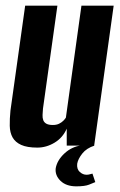

<svg xmlns="http://www.w3.org/2000/svg" viewBox="-20 -515 426 679"><path d="M112 7Q76 7 55 -2.5Q34 -12 24.5 -29Q15 -46 14.5 -70Q14 -94 17 -124L69 -495H183L132 -131Q131 -119 130.5 -108.5Q130 -98 133 -90Q136 -82 144 -77.5Q152 -73 167 -73Q180 -73 189 -77.5Q198 -82 204 -88Q210 -94 213 -99L268 -495H382L313 0H216V-60Q202 -28 173 -10.5Q144 7 112 7ZM250 144Q214 144 194 124.5Q174 105 177 80Q182 52 207.5 28Q233 4 268 -1L314 0Q286 9 271 28Q256 47 253 64Q251 83 262 93Q273 103 286 103Q293 103 299 101Q305 99 307 99L317 129Q310 132 295 138Q280 144 250 144Z"/></svg>

Font: Alumni Sans
Style: Bold Italic
Weight: 700
Italic angle: -8°
Designer: Robert E. Leuschke
Foundry: Robert E. Leuschke
Version: Version 1.016